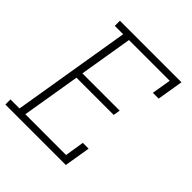

<svg xmlns="http://www.w3.org/2000/svg" viewBox="-206 -870 1006 1006"><g transform="rotate(45 296.5 -367.5)"><path d="M-7 0V-38H60L169 -697H107V-735H563L539 -590H496L514 -697H212L163 -401H439L433 -363H157L103 -38H405L422 -145H465L441 0Z"/></g></svg>

Font: Iosevka Slab XLtExObl
Style: Regular
Weight: 200
Width: 7
Italic angle: -9°
Monospace: yes
Designer: Belleve Invis
Foundry: Belleve Invis
Version: Version 11.1.1; ttfautohint (v1.8.3)